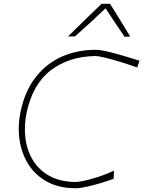

<svg xmlns="http://www.w3.org/2000/svg" viewBox="-20 -989 760 1018"><path d="M381.5 9Q293.5 9 230.8 -25Q168 -59 131 -117Q94 -175 83.5 -248Q73 -321 89.5 -399Q112 -505.5 167.8 -578Q223.5 -650.5 305.5 -687.8Q387.5 -725 488.5 -725Q506.5 -725 536.2 -718.8Q566 -712.5 600 -703Q634 -693.5 665.8 -683.8Q697.5 -674 719.5 -667L707.5 -631Q660 -648 614.5 -661.8Q569 -675.5 534.8 -683.8Q500.5 -692 486.5 -692Q347 -690 250.5 -617.2Q154 -544.5 121.5 -393Q106.5 -322 114.8 -256.5Q123 -191 155 -138.8Q187 -86.5 243.2 -55.8Q299.5 -25 380.5 -24Q397 -24 431.2 -31.8Q465.5 -39.5 506.5 -53Q547.5 -66.5 584.5 -84L582.5 -41Q552.5 -30 514.2 -18.5Q476 -7 440.2 1Q404.5 9 381.5 9ZM640.5 -794Q615.5 -831.5 589.8 -869.2Q564 -907 539.5 -945Q500 -907 460 -870.2Q420 -833.5 377.5 -796H340.5Q386 -840.5 429.8 -883Q473.5 -925.5 518.5 -969H563.5Q590 -926.5 617.2 -882.2Q644.5 -838 670.5 -795Z"/></svg>

Font: Commissioner Loud Thin
Style: Italic
Weight: 100
Italic angle: -12°
Designer: Kostas Bartsokas
Foundry: Kostas Bartsokas
Version: Version 1.000; ttfautohint (v1.8.3)